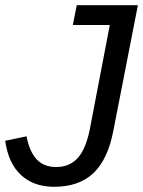

<svg xmlns="http://www.w3.org/2000/svg" viewBox="-22 -708 550 738"><path d="M186 10Q108 10 59 -35Q10 -80 -2 -167L80 -184Q91 -126 118.5 -96Q146 -66 194 -66Q246 -66 277.5 -101.5Q309 -137 324 -215L400 -612H258L273 -688H508L414 -207Q393 -96 337.5 -43Q282 10 186 10Z"/></svg>

Font: Libra Sans Modern
Style: Italic
Weight: 400
Italic angle: -12°
Foundry: Stefan Peev, Context Ltd
Version: Version 1.000